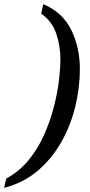

<svg xmlns="http://www.w3.org/2000/svg" viewBox="-69 -772 435 928"><path d="M-39 91Q24 57 69.5 1.5Q115 -54 144.5 -121Q174 -188 191.5 -256Q209 -324 216 -384Q223 -444 223 -485Q223 -549 203 -609Q183 -669 130 -706L140 -752Q234 -712 275.5 -627Q317 -542 317 -438Q317 -347 294.5 -255.5Q272 -164 226.5 -84Q181 -4 112.5 54Q44 112 -49 136Z"/></svg>

Font: NotoSerif-Italic
Style: Regular
Weight: 400
Italic angle: -12°
Designer: Monotype Design Team
Foundry: Monotype Imaging Inc.
Version: Version 2.007; ttfautohint (v1.8) -l 8 -r 50 -G 200 -x 14 -D